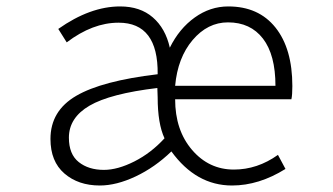

<svg xmlns="http://www.w3.org/2000/svg" viewBox="-20 -567 1040 600"><path d="M292 12.7Q224.6 12.7 181.2 -24.9Q137.7 -62.5 137.7 -132.8Q137.7 -220.7 218.3 -267.6Q298.8 -314.5 472.7 -335Q474.6 -496.1 350.6 -496.1Q269.5 -496.1 188.5 -434.6L162.1 -476.6Q261.7 -546.9 355.5 -546.9Q418 -546.9 457.5 -512.7Q497.1 -478.5 510.7 -418Q540 -477.5 588.4 -512.2Q636.7 -546.9 693.4 -546.9Q788.1 -546.9 840.8 -481Q893.6 -415 893.6 -297.9Q893.6 -269.5 890.6 -256.8H527.3Q527.3 -160.2 580.1 -98.6Q632.8 -37.1 710.9 -37.1Q784.2 -37.1 848.6 -83L872.1 -39.1Q789.1 12.7 705.1 12.7Q592.8 12.7 515.6 -93.8Q463.9 -43.9 403.8 -15.6Q343.8 12.7 292 12.7ZM304.7 -36.1Q347.7 -36.1 399.9 -62.5Q452.1 -88.9 494.1 -134.8Q472.7 -180.7 472.7 -262.7L471.7 -292Q324.2 -274.4 259.8 -236.8Q195.3 -199.2 195.3 -136.7Q195.3 -85 226.1 -60.5Q256.8 -36.1 304.7 -36.1ZM527.3 -298.8H840.8Q840.8 -395.5 801.8 -446.3Q762.7 -497.1 692.4 -497.1Q628.9 -497.1 582 -441.9Q535.2 -386.7 527.3 -298.8Z"/></svg>

Font: GenEi Gothic M Light
Style: Regular
Weight: 300
Designer: o_tamon (Modified); [Source Han Sans]
Ryoko NISHIZUKA  (kana & ideographs); Paul D. Hunt (Latin, Greek & Cyrillic); Wenl
Version: Version 1.1a;Original Version 1.004